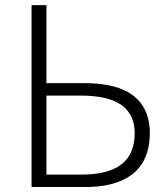

<svg xmlns="http://www.w3.org/2000/svg" viewBox="-20 -749 672 769"><path d="M106.4 0V-728.5H166V-416H318.4Q537.1 -416 573.2 -274.4Q580.1 -247.1 580.1 -216.8Q580.1 -43 409.2 -7.8Q369.1 0 321.3 0ZM166 -49.8H307.6Q507.8 -49.8 518.6 -196.3Q519.5 -206.1 519.5 -214.8Q519.5 -346.7 358.4 -363.3Q333 -366.2 304.7 -366.2H166Z"/></svg>

Font: Taipei Sans TC Beta Light
Style: Regular
Weight: 300
Designer: JT Foundry
Foundry: JT Foundry
Version: Version 1.000